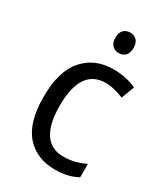

<svg xmlns="http://www.w3.org/2000/svg" viewBox="-185 -823 802 918"><g transform="rotate(30 215.5 -364.0)"><path d="M271 10Q170 10 110.5 -57Q51 -124 51 -265Q51 -407 112.5 -476.5Q174 -546 276 -546Q313 -546 346.5 -538.5Q380 -531 403 -519L376 -448Q354 -457 327 -464Q300 -471 277 -471Q139 -471 139 -266Q139 -167 173 -115.5Q207 -64 274 -64Q309 -64 339 -72Q369 -80 395 -93V-19Q344 10 271 10ZM258 -738Q279 -738 293 -724Q307 -710 307 -681Q307 -653 293 -639Q279 -625 258 -625Q236 -625 221.5 -639Q207 -653 207 -681Q207 -710 221 -724Q235 -738 258 -738Z"/></g></svg>

Font: Noto Sans Gurmukhi UI SemiCondensed
Style: Regular
Weight: 400
Width: 4
Designer: Jelle Bosma - Monotype Design Team
Foundry: Monotype Imaging Inc.
Version: Version 2.004; ttfautohint (v1.8.4.7-5d5b)